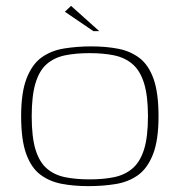

<svg xmlns="http://www.w3.org/2000/svg" viewBox="-20 -627 612 654"><path d="M281 7Q231 7 189.5 -1Q148 -9 117 -32.5Q86 -56 69 -103.5Q52 -151 52 -231Q52 -313 71 -361Q90 -409 122.5 -432Q155 -455 199 -462Q243 -469 291 -469Q341 -469 382.5 -461Q424 -453 455 -429.5Q486 -406 503 -358.5Q520 -311 520 -231Q520 -149 501 -101Q482 -53 449.5 -30Q417 -7 373.5 0Q330 7 281 7ZM285 -16Q332 -16 368.5 -23.5Q405 -31 431 -53Q457 -75 470.5 -117.5Q484 -160 484 -231Q484 -301 470.5 -344Q457 -387 431 -409Q405 -431 368.5 -438.5Q332 -446 285 -446Q238 -446 201.5 -438.5Q165 -431 139.5 -409Q114 -387 101 -344Q88 -301 88 -231Q88 -160 101 -117.5Q114 -75 139.5 -53Q165 -31 201.5 -23.5Q238 -16 285 -16ZM298 -521 201 -587 222 -607 318 -521Z"/></svg>

Font: Genos ExtraLight
Style: Regular
Weight: 250
Designer: Robert E. Leuschke
Foundry: Robert E. Leuschke
Version: Version 1.010